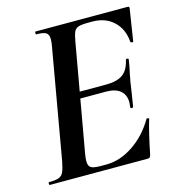

<svg xmlns="http://www.w3.org/2000/svg" viewBox="-96 -708 724 790"><g transform="rotate(-15 265.5 -312.5)"><path d="M20 -12Q48 -12 61.5 -17Q75 -22 81.5 -36Q88 -50 94 -81L175 -544Q179 -563 179 -578Q179 -599 167.5 -606Q156 -613 126 -613Q124 -613 124 -619Q124 -625 126 -625H519Q527 -625 525 -616L504 -482Q504 -479 500 -479Q497 -479 494.5 -480.5Q492 -482 492 -483Q488 -538 453 -571Q418 -604 363 -604H345Q316 -604 303 -599.5Q290 -595 284.5 -583Q279 -571 274 -543L193 -85Q190 -67 190 -55Q190 -35 201 -28Q212 -21 241 -21H267Q325 -21 381 -58.5Q437 -96 474 -159Q475 -162 481 -160.5Q487 -159 485 -157Q469 -105 451 -15Q449 -6 446 -3Q443 0 435 0H20Q17 0 17 -6Q17 -12 20 -12ZM422 -223Q424 -237 424 -243Q424 -276 403 -293.5Q382 -311 344 -311H187L191 -339H351Q397 -339 421.5 -356.5Q446 -374 455 -415Q456 -420 462 -419.5Q468 -419 467 -414Q463 -386 455 -352Q455 -348 450 -325Q447 -307 443 -278Q441 -267 439 -253Q437 -239 434 -222Q433 -218 427 -218.5Q421 -219 422 -223Z"/></g></svg>

Font: Cormorant Garamond
Style: Bold Italic
Weight: 700
Italic angle: -10°
Designer: Christian Thalmann (Catharsis Fonts)
Foundry: Catharsis Fonts
Version: Version 4.000